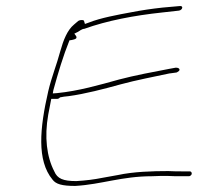

<svg xmlns="http://www.w3.org/2000/svg" viewBox="-20 -666 671 633"><path d="M139 -365C111 -243 101 -137 153 -74C164 -59 184 -53 228 -53C315 -58 381 -85 482 -85C499 -86 515 -86 531 -86H532C548 -85 563 -85 579 -85H603C607 -85 611 -89 612 -92C613 -97 610 -101 606 -101H582C566 -101 553 -101 535 -102C483 -102 420 -100 369 -89L319 -80C289 -74 264 -71 232 -69H231C188 -69 169 -77 159 -101C134 -149 126 -214 139 -288L149 -340H167C172 -340 174 -341 178 -345C186 -347 196 -348 206 -349C259 -356 324 -373 378 -388C425 -401 497 -415 539 -424H540L562 -427C562 -427 565 -428 570 -432C575 -438 569 -443 560 -443L538 -439C490 -430 422 -417 373 -404C308 -386 239 -366 168 -359L154 -358L156 -369C172 -427 188 -481 209 -533C218 -534 234 -537 232 -543C233 -546 227 -552 225 -555L237 -561C241 -563 250 -571 258 -571C333 -598 422 -615 516 -625L570 -631C582 -633 586 -648 572 -646L516 -641C479 -637 446 -632 415 -626C366 -617 312 -607 274 -592L260 -587L257 -597C257 -600 247 -602 238 -597L224 -585C202 -567 189 -534 179 -498C167 -453 150 -412 139 -365Z"/></svg>

Font: Stray Cat
Style: ExLtExtObl
Weight: 200
Version: Version 1.0